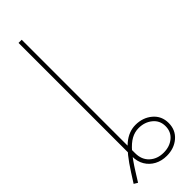

<svg xmlns="http://www.w3.org/2000/svg" viewBox="-309 -746 964 964"><g transform="rotate(-45 173.0 -264.0)"><path d="M212.4 200.2Q176.3 200.2 147.7 185.1Q119.1 169.9 102.8 142.6Q86.4 115.2 86.4 78.1V-29.3H108.9V78.1Q108.9 124 138.2 150.9Q167.5 177.7 212.4 177.7Q255.4 177.7 284.2 153.8Q313 129.9 313 89.8Q313 49.8 283 25.4Q252.9 1 210.4 1Q182.6 1 157.2 14.9Q131.8 28.8 105 60.1Q78.1 91.3 45.4 143.6L14.2 193.4L-5.4 181.6L26.9 130.9Q80.1 47.4 121.6 12.9Q163.1 -21.5 210.4 -21.5Q262.7 -21.5 299.1 9.3Q335.4 40 335.4 89.8Q335.4 139.6 300 169.9Q264.6 200.2 212.4 200.2ZM108.9 -727.5V0H86.4V-727.5Z"/></g></svg>

Font: Inter 20pt Thin
Style: Regular
Weight: 250
Version: Version 4.001;git-66647c0bb